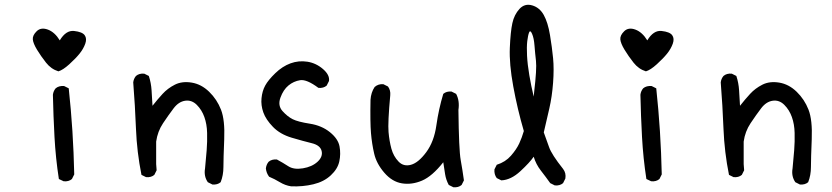

<svg xmlns="http://www.w3.org/2000/svg" viewBox="-20 -789 3540 817"><path d="M251 -17.6 230.5 -27.3Q216.8 -116.2 211.9 -206.1Q207 -295.9 205.1 -385.7Q207 -401.4 216.8 -413.1Q230.5 -424.8 252.9 -422.9L272.5 -413.1Q282.2 -323.2 288.1 -231.4Q293.9 -139.6 295.9 -46.9L286.1 -27.3Q272.5 -15.6 251 -17.6ZM228.5 -485.4Q197.3 -495.1 175.8 -522.5Q154.3 -549.8 137.7 -577.1Q121.1 -604.5 119.6 -621.6Q118.2 -638.7 136.2 -656.2Q154.3 -673.8 183.6 -663.1Q212.9 -652.3 234.4 -617.2Q260.7 -661.1 295.4 -657.2Q330.1 -653.3 340.3 -639.2Q350.6 -625 342.8 -603Q335 -581.1 318.4 -560.5Q301.8 -540 274.9 -515.6Q248 -491.2 228.5 -485.4Z M883.8 -3.9 864.3 -13.7Q846.7 -39.1 852.5 -72.3Q856.4 -112.3 859.4 -149.4Q862.3 -186.5 861.3 -223.6Q860.4 -260.7 849.6 -291Q838.9 -321.3 817.4 -342.8Q795.9 -364.3 768.1 -360.4Q740.2 -356.4 718.8 -328.1Q697.3 -299.8 673.8 -264.6Q650.4 -229.5 644.5 -186.5V-90.8L646.5 -64.5L636.7 -44.9Q623 -33.2 601.6 -35.2L582 -44.9Q562.5 -141.6 558.6 -241.2Q554.7 -340.8 546.9 -438.5Q548.8 -454.1 558.6 -465.8Q572.3 -477.5 593.8 -475.6L613.3 -465.8Q623 -436.5 625 -404.3Q627 -372.1 628.9 -338.9Q650.4 -366.2 671.9 -389.6Q693.4 -413.1 724.1 -428.7Q754.9 -444.3 795.9 -437.5Q836.9 -430.7 870.1 -398.4Q903.3 -366.2 920.4 -322.3Q937.5 -278.3 934.1 -196.3Q930.7 -114.3 930.7 -78.6Q930.7 -43 918.9 -13.7Q905.3 -2 883.8 -3.9Z M1218.8 3.9Q1193.4 0 1170.9 -13.7Q1148.4 -27.3 1125 -37.1Q1113.3 -52.7 1111.3 -72.3Q1113.3 -88.9 1123 -100.6Q1136.7 -112.3 1158.2 -110.4Q1183.6 -96.7 1207 -81.5Q1230.5 -66.4 1269 -72.8Q1307.6 -79.1 1331.1 -100.6Q1354.5 -122.1 1348.6 -146.5Q1342.8 -170.9 1306.6 -179.7Q1270.5 -188.5 1221.2 -203.1Q1171.9 -217.8 1141.6 -249Q1111.3 -280.3 1100.6 -310.5Q1089.8 -340.8 1092.8 -371.1Q1095.7 -401.4 1108.4 -424.8Q1121.1 -448.2 1151.4 -477.5Q1181.6 -506.8 1216.3 -519.5Q1251 -532.2 1288.1 -526.4Q1325.2 -520.5 1354.5 -495.1Q1383.8 -469.7 1379.9 -444.3L1370.1 -424.8Q1356.4 -413.1 1335 -415Q1285.2 -452.1 1257.3 -447.8Q1229.5 -443.4 1207.5 -425.3Q1185.5 -407.2 1173.3 -373.5Q1161.1 -339.8 1182.1 -316.4Q1203.1 -293 1225.6 -281.7Q1248 -270.5 1298.3 -262.7Q1348.6 -254.9 1383.8 -226.6Q1418.9 -198.2 1424.8 -166Q1430.7 -133.8 1423.8 -102.1Q1417 -70.3 1387.7 -43Q1358.4 -15.6 1313.5 -4.9Q1268.6 5.9 1218.8 3.9Z M1909.2 7.8 1889.6 -2Q1877.9 -23.4 1874 -47.9Q1870.1 -72.3 1866.2 -98.6Q1819.3 -39.1 1775.9 -20.5Q1732.4 -2 1690.4 -8.8Q1648.4 -15.6 1615.2 -54.2Q1582 -92.8 1572.3 -134.8Q1562.5 -176.8 1558.6 -222.7Q1554.7 -268.6 1556.6 -364.3Q1558.6 -395.5 1574.2 -418.9Q1589.8 -432.6 1611.3 -430.7L1630.9 -420.9Q1642.6 -405.3 1640.6 -383.8Q1629.9 -266.6 1633.3 -227.5Q1636.7 -188.5 1645.5 -156.2Q1654.3 -124 1675.8 -101.6Q1697.3 -79.1 1729 -87.9Q1760.7 -96.7 1793.9 -141.6Q1827.1 -186.5 1836.9 -255.9Q1846.7 -325.2 1866.2 -389.6Q1879.9 -401.4 1901.4 -399.4L1920.9 -389.6Q1936.5 -360.4 1930.7 -321.3Q1932.6 -151.4 1940.4 -107.9Q1948.2 -64.5 1954.1 -21.5L1944.3 -2Q1930.7 9.8 1909.2 7.8Z M2340.8 0 2321.3 -9.8Q2301.8 -37.1 2281.2 -63.5Q2260.7 -89.8 2251 -122.1Q2234.4 -97.7 2194.3 -60.5Q2154.3 -23.4 2113.3 -21.5L2093.8 -31.2Q2082 -46.9 2084 -68.4L2093.8 -87.9Q2130.9 -99.6 2154.3 -126.5Q2177.7 -153.3 2189.5 -178.7Q2201.2 -204.1 2209 -231.4Q2181.6 -325.2 2164.1 -420.9Q2146.5 -516.6 2149.4 -585.4Q2152.3 -654.3 2160.2 -690.4Q2168 -726.6 2190.4 -751Q2212.9 -775.4 2244.6 -766.1Q2276.4 -756.8 2293.9 -725.1Q2311.5 -693.4 2320.3 -640.1Q2329.1 -586.9 2333.5 -541.5Q2337.9 -496.1 2333.5 -437Q2329.1 -377.9 2317.4 -327.1Q2305.7 -276.4 2293.9 -225.6Q2305.7 -194.3 2316.4 -163.1Q2327.1 -131.8 2376 -70.3Q2389.6 -52.7 2385.7 -29.3L2376 -9.8Q2362.3 2 2340.8 0ZM2252.9 -397.5Q2264.6 -496.1 2260.7 -529.8Q2256.8 -563.5 2254.4 -595.2Q2252 -627 2244.1 -645Q2236.3 -663.1 2231.4 -650.9Q2226.6 -638.7 2223.6 -613.8Q2220.7 -588.9 2222.7 -551.8Q2224.6 -514.6 2232.4 -468.8Q2240.2 -422.9 2251 -377.9Z M2751 -17.6 2730.5 -27.3Q2716.8 -116.2 2711.9 -206.1Q2707 -295.9 2705.1 -385.7Q2707 -401.4 2716.8 -413.1Q2730.5 -424.8 2752.9 -422.9L2772.5 -413.1Q2782.2 -323.2 2788.1 -231.4Q2793.9 -139.6 2795.9 -46.9L2786.1 -27.3Q2772.5 -15.6 2751 -17.6ZM2728.5 -485.4Q2697.3 -495.1 2675.8 -522.5Q2654.3 -549.8 2637.7 -577.1Q2621.1 -604.5 2619.6 -621.6Q2618.2 -638.7 2636.2 -656.2Q2654.3 -673.8 2683.6 -663.1Q2712.9 -652.3 2734.4 -617.2Q2760.7 -661.1 2795.4 -657.2Q2830.1 -653.3 2840.3 -639.2Q2850.6 -625 2842.8 -603Q2835 -581.1 2818.4 -560.5Q2801.8 -540 2774.9 -515.6Q2748 -491.2 2728.5 -485.4Z M3383.8 -3.9 3364.3 -13.7Q3346.7 -39.1 3352.5 -72.3Q3356.4 -112.3 3359.4 -149.4Q3362.3 -186.5 3361.3 -223.6Q3360.4 -260.7 3349.6 -291Q3338.9 -321.3 3317.4 -342.8Q3295.9 -364.3 3268.1 -360.4Q3240.2 -356.4 3218.8 -328.1Q3197.3 -299.8 3173.8 -264.6Q3150.4 -229.5 3144.5 -186.5V-90.8L3146.5 -64.5L3136.7 -44.9Q3123 -33.2 3101.6 -35.2L3082 -44.9Q3062.5 -141.6 3058.6 -241.2Q3054.7 -340.8 3046.9 -438.5Q3048.8 -454.1 3058.6 -465.8Q3072.3 -477.5 3093.8 -475.6L3113.3 -465.8Q3123 -436.5 3125 -404.3Q3127 -372.1 3128.9 -338.9Q3150.4 -366.2 3171.9 -389.6Q3193.4 -413.1 3224.1 -428.7Q3254.9 -444.3 3295.9 -437.5Q3336.9 -430.7 3370.1 -398.4Q3403.3 -366.2 3420.4 -322.3Q3437.5 -278.3 3434.1 -196.3Q3430.7 -114.3 3430.7 -78.6Q3430.7 -43 3418.9 -13.7Q3405.3 -2 3383.8 -3.9Z"/></svg>

Font: NaikaiFont
Style: Regular-Lite
Weight: 400
Version: Version 1.67